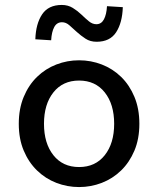

<svg xmlns="http://www.w3.org/2000/svg" viewBox="-20 -745 640 777"><path d="M300 12Q252 12 208 -5Q164 -22 130 -55Q96 -88 76 -135.5Q56 -183 56 -244Q56 -305 76 -353Q96 -401 130 -434Q164 -467 208 -484Q252 -501 300 -501Q348 -501 392 -484Q436 -467 470 -434Q504 -401 524 -353Q544 -305 544 -244Q544 -183 524 -135.5Q504 -88 470 -55Q436 -22 392 -5Q348 12 300 12ZM300 -69Q366 -69 404 -117Q442 -165 442 -244Q442 -323 404 -371Q366 -419 300 -419Q234 -419 196 -371Q158 -323 158 -244Q158 -165 196 -117Q234 -69 300 -69ZM371 -576Q345 -576 326 -588.5Q307 -601 291 -615.5Q275 -630 261 -642.5Q247 -655 231 -655Q210 -655 199.5 -635.5Q189 -616 187 -582L123 -586Q125 -649 150.5 -687Q176 -725 230 -725Q255 -725 274.5 -713Q294 -701 309.5 -686Q325 -671 339.5 -659Q354 -647 370 -647Q390 -647 400.5 -666.5Q411 -686 413 -720L477 -716Q475 -653 450 -614.5Q425 -576 371 -576Z"/></svg>

Font: Source Code Pro Medium
Style: Regular
Weight: 500
Monospace: yes
Designer: Paul D. Hunt, Teo Tuominen
Foundry: Adobe Systems Incorporated
Version: Version 2.030;PS 1.000;hotconv 16.6.51;makeotf.lib2.5.65220